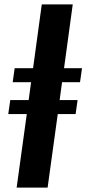

<svg xmlns="http://www.w3.org/2000/svg" viewBox="-20 -851 392 871"><path d="M55.5 0 101.5 -333.5H17.5L26.5 -397H110L121 -478H37.5L46.5 -541.5H130L169.5 -831H310L270.5 -541.5H352L343 -478H261.5L250.5 -397H332L323 -333.5H242L196 0Z"/></svg>

Font: Merriweather 24pt
Style: Bold Italic
Weight: 700
Italic angle: -7.8°
Designer: Eben Sorkin
Foundry: Eben Sorkin
Version: Version 2.101